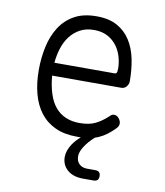

<svg xmlns="http://www.w3.org/2000/svg" viewBox="-84 -630 769 897"><g transform="rotate(10 300.0 -181.0)"><path d="M420 149Q433 149 439 155Q445 161 445 173.5Q445 186 439 192Q433 198 420 198H370Q324 198 296.5 174.5Q269 151 269 113Q269 83 290 51Q304 30 327 10H307Q248 10 205 -10Q162 -30 134 -66.5Q106 -103 92.5 -154Q79 -205 79 -266Q79 -324 90.5 -377Q102 -430 128 -471Q154 -512 196.5 -536Q239 -560 302 -560Q361 -560 400 -538.5Q439 -517 463 -479.5Q487 -442 497 -392.5Q507 -343 507 -288Q507 -274 497.5 -262.5Q488 -251 473 -251H145Q149 -204 161 -166.5Q173 -129 193.5 -104.5Q214 -80 243 -67.5Q272 -55 309 -55Q354 -55 383 -69Q412 -83 438 -107Q444 -113 449 -117Q454 -121 462 -121Q476 -121 485.5 -109Q495 -97 495 -84Q495 -78 492 -72Q489 -66 482 -59Q464 -41 446.5 -28Q429 -15 408 -6L392 0Q362 27 346 53Q330 78 330 99Q330 122 344 135.5Q358 149 382 149ZM145 -312H432Q437 -312 440 -316.5Q443 -321 443 -338Q443 -364 435 -392Q427 -420 410 -443Q393 -466 366 -480.5Q339 -495 302 -495Q263 -495 235 -479.5Q207 -464 188 -439Q169 -414 158.5 -380.5Q148 -347 145 -312Z"/></g></svg>

Font: Maple Mono NL ExtraLight
Style: Regular
Weight: 275
Monospace: yes
Designer: subframe7536
Version: Version 7.000